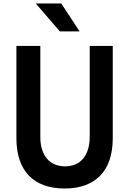

<svg xmlns="http://www.w3.org/2000/svg" viewBox="-20 -1063 740 1100"><path d="M74 -800V-271C74 -85 172 17 350 17C528 17 626 -85 626 -271V-800H494V-280C494 -173 442 -110 353 -110C264 -110 211 -172 211 -279V-800ZM185 -1043 323 -883H436L331 -1043Z"/></svg>

Font: Martian Mono Std Md
Style: Regular
Weight: 500
Monospace: yes
Designer: Roman Shamin
Foundry: Evil Martians
Version: Version 1.000